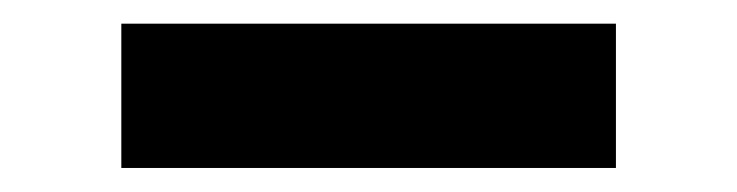

<svg xmlns="http://www.w3.org/2000/svg" viewBox="-20 -752 626 163"><path d="M83 -609.4V-731.9H502.9V-609.4Z"/></svg>

Font: Cascadia Mono PL
Style: Regular
Weight: 400
Monospace: yes
Designer: Aaron Bell
Foundry: Saja Typeworks
Version: Version 2102.003